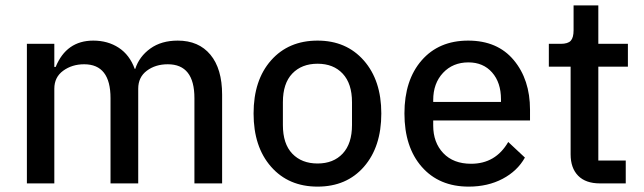

<svg xmlns="http://www.w3.org/2000/svg" viewBox="-20 -682 2396 714"><path d="M80 0V-519H182V-433H187Q227 -531 327 -531Q381 -531 421.5 -504.5Q462 -478 481 -426H483Q498 -472 539 -501.5Q580 -531 641 -531Q719 -531 762.5 -478.5Q806 -426 806 -330V0H703V-317Q703 -443 604 -443Q558 -443 526 -419Q494 -395 494 -352V0H391V-317Q391 -443 293 -443Q248 -443 215 -419Q182 -395 182 -352V0Z M1161 -531Q1268 -531 1333 -457Q1398 -383 1398 -260Q1398 -136 1333.5 -62Q1269 12 1161 12Q1053 12 988 -62Q923 -136 923 -260Q923 -384 988 -457.5Q1053 -531 1161 -531ZM1289 -217V-302Q1289 -371 1254.5 -408Q1220 -445 1161 -445Q1102 -445 1067 -408.5Q1032 -372 1032 -302V-217Q1032 -147 1067 -110.5Q1102 -74 1161 -74Q1220 -74 1254.5 -111Q1289 -148 1289 -217Z M1723 12Q1613 12 1548.5 -61.5Q1484 -135 1484 -260Q1484 -384 1548 -457.5Q1612 -531 1721 -531Q1830 -531 1890.5 -458.5Q1951 -386 1951 -274V-234H1591V-215Q1591 -152 1628.5 -112.5Q1666 -73 1732 -73Q1823 -73 1870 -154L1932 -96Q1904 -46 1849 -17Q1794 12 1723 12ZM1591 -303H1843V-313Q1843 -375 1810 -412.5Q1777 -450 1722 -450Q1664 -450 1627.5 -411Q1591 -372 1591 -310Z M2211 0Q2158 0 2130 -28.5Q2102 -57 2102 -108V-434H2021V-519H2065Q2092 -519 2102.5 -530.5Q2113 -542 2113 -569V-662H2205V-519H2315V-434H2205V-85H2307V0Z"/></svg>

Font: Anuphan Medium
Style: Regular
Weight: 500
Designer: Mike Abbink, Paul van der Laan, Pieter van Rosmalen, Mint Tantisuwanna
Foundry: Bold Monday; Cadson Demak
Version: Version 3.002;hotconv 1.0.109;makeotfexe 2.5.65596